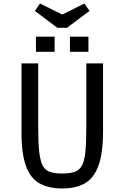

<svg xmlns="http://www.w3.org/2000/svg" viewBox="-20 -1056 707 1090"><path d="M333 14Q259 14 207 -13.5Q155 -41 128.5 -110.5Q102 -180 102 -303V-696H197V-330Q197 -243 203 -191.5Q209 -140 223.5 -114Q238 -88 264.5 -79.5Q291 -71 333 -71Q376 -71 403 -80Q430 -89 444.5 -114.5Q459 -140 464.5 -192Q470 -244 470 -330V-696H565V-312Q565 -184 538 -113Q511 -42 459.5 -14Q408 14 333 14ZM184 -762V-848H290V-762ZM377 -762V-848H482V-762ZM306 -898 178 -994 207 -1036 330 -975H337L459 -1036L488 -994L360 -898Z"/></svg>

Font: Ruda Medium
Style: Regular
Weight: 500
Version: Version 2.001